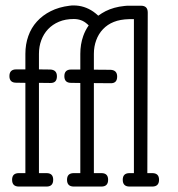

<svg xmlns="http://www.w3.org/2000/svg" viewBox="-20 -686 654 705"><path d="M454.1 -615.7H471.7V-50.3H455.6C439 -50.3 430.7 -42.2 430.7 -25.9C430.7 -9.3 439 -1 455.6 -1H539.1C555.7 -1 564 -9.3 564 -25.9C564 -42.2 555.7 -50.3 539.1 -50.3H521L522.5 -640.1C522.5 -656.7 514.2 -665 497.6 -665H452.1C449.5 -665 447 -665 444.6 -664.8C442.1 -664.6 439.6 -664.4 437 -664.1C411 -661.5 387.9 -655.1 367.7 -645C358.2 -640.1 349.3 -634.6 340.8 -628.4C334 -634.6 328 -639.5 322.8 -643.1C300.6 -658.4 276.5 -666 250.5 -666C247.9 -666 245.4 -665.9 242.9 -665.8C240.5 -665.6 238 -665.4 235.4 -665C209.3 -661.8 186.3 -655.1 166.3 -645C146.2 -634.9 129.3 -622.2 115.5 -606.9C101.6 -591.6 91.1 -573.9 84 -553.7C76.8 -533.5 73.2 -511.7 73.2 -488.3V-431.2H39.6C22.9 -431.2 14.6 -423 14.6 -406.7C14.6 -390.5 22.8 -382.3 39.1 -382.3L73.2 -381.8V-50.3H49.3C32.7 -50.3 24.4 -42.2 24.4 -25.9C24.4 -9.3 32.7 -1 49.3 -1H150.9C167.2 -1 175.3 -9.3 175.3 -25.9C175.3 -42.2 167.2 -50.3 150.9 -50.3H123V-381.8L164.1 -381.3C180.7 -380.7 189 -388.8 189 -405.8C189 -421.7 180.8 -430 164.6 -430.7L123 -431.2V-488.3C123 -506.2 125.9 -522.9 131.6 -538.3C137.3 -553.8 145.6 -567.3 156.5 -578.9C167.4 -590.4 180.7 -599.5 196.5 -606.2C212.3 -612.9 230.5 -616.2 251 -616.2C260.4 -616.2 269.2 -614.7 277.3 -611.8C285.5 -608.9 293.1 -604.2 300.3 -597.7C301.9 -596 303.7 -594.4 305.7 -592.8C297.2 -580.7 290.5 -567.7 285.6 -553.7C278.5 -533.5 274.9 -511.7 274.9 -488.3V-430.7H241.2C224.6 -430.7 216.3 -422.5 216.3 -406.2C216.3 -390 224.4 -381.8 240.7 -381.8L274.9 -381.3V-50.3H251C234.4 -50.3 226.1 -42.2 226.1 -25.9C226.1 -9.3 234.4 -1 251 -1H352.5C368.8 -1 377 -9.3 377 -25.9C377 -42.2 368.8 -50.3 352.5 -50.3H324.7V-380.9L385.3 -380.4C401.9 -379.7 410.2 -387.9 410.2 -404.8C410.2 -420.7 402 -429 385.7 -429.7L324.7 -430.2V-488.3C324.7 -506.2 327.6 -522.9 333.3 -538.3C338.9 -553.8 347.2 -567.3 358.2 -578.9C369.1 -590.4 382.3 -599.3 397.9 -605.5C413.2 -611.7 432 -615.1 454.1 -615.7Z"/></svg>

Font: Nathan
Style: Regular
Weight: 400
Designer: Peter Wiegel
Foundry: Peter Wiegel
Version: Version 1.001 2009